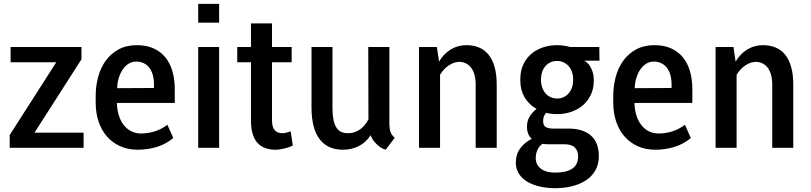

<svg xmlns="http://www.w3.org/2000/svg" viewBox="-20 -782 4292 1016"><path d="M411.1 -468.3 162.6 -80.1H422.4V0H31.2V-67.4L277.8 -452.6H36.1V-533.2H411.1Z M709.5 10.3Q657.2 10.3 616 -8.3Q574.7 -26.9 545.9 -59.8Q517.1 -92.8 501.7 -138.7Q486.3 -184.6 486.3 -239.3V-273.4Q486.3 -326.7 499.5 -375.5Q512.7 -424.3 539.8 -461.4Q566.9 -498.5 607.9 -520.8Q648.9 -543 704.6 -543Q754.4 -543 791.7 -526.4Q829.1 -509.8 854.2 -479.5Q879.4 -449.2 892.1 -405.8Q904.8 -362.3 904.8 -309.1V-237.3H606Q604 -237.3 602.3 -237.5Q600.6 -237.8 598.6 -237.3Q599.1 -205.1 607.7 -175.3Q616.2 -145.5 632.8 -123Q649.4 -100.6 674.1 -87.6Q698.7 -74.7 731.9 -75.7Q767.6 -76.7 800.8 -87.4Q834 -98.1 865.7 -121.6L897 -51.8Q858.9 -19.5 810.1 -4.6Q761.2 10.3 709.5 10.3ZM700.7 -456.1Q679.2 -456.1 661.4 -445.3Q643.6 -434.6 630.6 -416Q617.7 -397.5 609.6 -372.8Q601.6 -348.1 600.1 -320.3V-315.4L794.9 -316.4V-335.4Q794.9 -362.3 788.8 -384.5Q782.7 -406.7 770.8 -422.6Q758.8 -438.5 741.2 -447.3Q723.6 -456.1 700.7 -456.1Z M1139.6 -761.7V-662.1H1028.8V-761.7ZM1139.6 -533.2V0H1028.8V-533.2Z M1308.1 -658.2H1419.4V-533.2H1523.4V-452.6H1419.4V-145.5Q1419.4 -108.9 1433.8 -93Q1448.2 -77.1 1472.7 -77.1Q1483.9 -77.1 1496.3 -80.3Q1508.8 -83.5 1518.1 -87.4L1529.3 -11.7Q1522 -7.8 1511 -3.9Q1500 0 1487.5 3.2Q1475.1 6.3 1462.2 8.3Q1449.2 10.3 1438.5 10.3Q1407.7 10.3 1383.5 1.5Q1359.4 -7.3 1342.5 -25.9Q1325.7 -44.4 1316.9 -74Q1308.1 -103.5 1308.1 -145V-452.6H1235.4V-533.2H1308.1Z M1941.4 -66.9Q1917 -28.3 1878.7 -9Q1840.3 10.3 1794.4 10.3Q1755.4 10.3 1724.6 -3.2Q1693.8 -16.6 1672.4 -44.2Q1650.9 -71.8 1639.6 -114Q1628.4 -156.2 1628.4 -213.9V-533.2H1739.3V-212.9Q1739.3 -175.3 1744.4 -149.4Q1749.5 -123.5 1759.8 -107.4Q1770 -91.3 1785.6 -84.2Q1801.3 -77.1 1821.8 -77.1Q1841.3 -77.1 1857.7 -83Q1874 -88.9 1887.5 -98.9Q1900.9 -108.9 1911.4 -122.1Q1921.9 -135.3 1929.7 -150.4L1928.7 -533.2H2040.5V-123.5Q2041 -110.4 2042.5 -100.3Q2043.9 -90.3 2047.1 -82.3Q2050.3 -74.2 2055.4 -67.1Q2060.5 -60.1 2068.8 -53.2L2021 10.3Q2004.9 5.9 1991.2 -3.9Q1977.5 -13.7 1967.3 -24.9Q1957 -36.1 1950.2 -47.4Q1943.4 -58.6 1941.4 -66.9Z M2292 -533.2 2303.2 -455.6Q2327.1 -496.6 2364.5 -519.8Q2401.9 -543 2447.8 -543Q2485.4 -543 2515.1 -530.5Q2544.9 -518.1 2565.7 -492.2Q2586.4 -466.3 2597.4 -427Q2608.4 -387.7 2608.4 -334.5V0H2497.1V-333.5Q2497.1 -365.2 2490.2 -388.2Q2483.4 -411.1 2471.4 -425.8Q2459.5 -440.4 2443.6 -447.5Q2427.7 -454.6 2410.2 -454.6Q2383.3 -454.6 2355.7 -436.5Q2328.1 -418.5 2308.6 -386.2V0H2197.3V-533.2Z M3152.3 -460.9H3071.8Q3084 -454.6 3093.5 -443.4Q3103 -432.1 3109.4 -418.5Q3115.7 -404.8 3118.9 -389.9Q3122.1 -375 3122.1 -361.3V-354Q3122.1 -313.5 3106.7 -280.8Q3091.3 -248 3064.9 -225.3Q3038.6 -202.6 3003.4 -190.4Q2968.3 -178.2 2928.7 -178.2Q2912.6 -178.2 2898.2 -179.7Q2883.8 -181.2 2870.1 -185.1Q2854 -167.5 2854 -142.1Q2854 -118.7 2867.4 -110.1Q2880.9 -101.6 2907.2 -101.6H2987.3Q3065.4 -101.6 3107.2 -64.5Q3148.9 -27.3 3148.9 43.5Q3148.9 87.4 3130.4 119.6Q3111.8 151.9 3080.1 172.6Q3048.3 193.4 3006.1 203.6Q2963.9 213.9 2917 213.9Q2877 213.9 2839.6 205.8Q2802.2 197.8 2773.2 181.2Q2744.1 164.6 2726.8 138.7Q2709.5 112.8 2709.5 77.6Q2709.5 34.7 2732.9 2.9Q2756.3 -28.8 2793.9 -47.4Q2768.6 -69.8 2768.6 -111.3Q2768.6 -142.1 2782.5 -165Q2796.4 -188 2819.3 -205.6Q2778.3 -229 2755.9 -267.1Q2733.4 -305.2 2733.4 -354V-364.7Q2733.4 -406.2 2748.5 -439.5Q2763.7 -472.7 2790 -495.6Q2816.4 -518.6 2851.8 -530.8Q2887.2 -543 2927.7 -543Q2946.3 -543 2963.6 -540.3Q2981 -537.6 2997.6 -533.2H3151.4ZM2885.7 -18.6Q2875.5 -18.6 2867.2 -19Q2858.9 -19.5 2851.1 -21Q2835.4 -11.2 2825.2 9Q2814.9 29.3 2814.9 55.2Q2814.9 71.8 2821.5 85.7Q2828.1 99.6 2841.1 109.9Q2854 120.1 2873 125.7Q2892.1 131.3 2917 131.3Q2977.5 131.3 3008.3 110.4Q3039.1 89.4 3039.1 46.4Q3039.1 15.1 3021.5 -1.7Q3003.9 -18.6 2967.3 -18.6ZM2842.8 -354Q2843.3 -334.5 2849.4 -317.6Q2855.5 -300.8 2866.5 -288.1Q2877.4 -275.4 2893.3 -268.1Q2909.2 -260.7 2928.7 -260.7Q2948.2 -260.7 2963.9 -268.6Q2979.5 -276.4 2990.2 -289.3Q3001 -302.2 3006.8 -319.1Q3012.7 -335.9 3012.7 -354V-364.7Q3012.7 -384.3 3006.6 -401.6Q3000.5 -418.9 2989.5 -431.6Q2978.5 -444.3 2962.6 -451.9Q2946.8 -459.5 2927.7 -459.5Q2907.7 -459.5 2891.8 -451.7Q2876 -443.8 2865 -430.7Q2854 -417.5 2848.4 -400.4Q2842.8 -383.3 2842.8 -364.7Z M3448.2 10.3Q3396 10.3 3354.7 -8.3Q3313.5 -26.9 3284.7 -59.8Q3255.9 -92.8 3240.5 -138.7Q3225.1 -184.6 3225.1 -239.3V-273.4Q3225.1 -326.7 3238.3 -375.5Q3251.5 -424.3 3278.6 -461.4Q3305.7 -498.5 3346.7 -520.8Q3387.7 -543 3443.4 -543Q3493.2 -543 3530.5 -526.4Q3567.9 -509.8 3593 -479.5Q3618.2 -449.2 3630.9 -405.8Q3643.6 -362.3 3643.6 -309.1V-237.3H3344.7Q3342.8 -237.3 3341.1 -237.5Q3339.4 -237.8 3337.4 -237.3Q3337.9 -205.1 3346.4 -175.3Q3355 -145.5 3371.6 -123Q3388.2 -100.6 3412.8 -87.6Q3437.5 -74.7 3470.7 -75.7Q3506.3 -76.7 3539.6 -87.4Q3572.8 -98.1 3604.5 -121.6L3635.7 -51.8Q3597.7 -19.5 3548.8 -4.6Q3500 10.3 3448.2 10.3ZM3439.5 -456.1Q3418 -456.1 3400.1 -445.3Q3382.3 -434.6 3369.4 -416Q3356.4 -397.5 3348.4 -372.8Q3340.3 -348.1 3338.9 -320.3V-315.4L3533.7 -316.4V-335.4Q3533.7 -362.3 3527.6 -384.5Q3521.5 -406.7 3509.5 -422.6Q3497.6 -438.5 3480 -447.3Q3462.4 -456.1 3439.5 -456.1Z M3861.3 -533.2 3872.6 -455.6Q3896.5 -496.6 3933.8 -519.8Q3971.2 -543 4017.1 -543Q4054.7 -543 4084.5 -530.5Q4114.3 -518.1 4135 -492.2Q4155.8 -466.3 4166.7 -427Q4177.7 -387.7 4177.7 -334.5V0H4066.4V-333.5Q4066.4 -365.2 4059.6 -388.2Q4052.7 -411.1 4040.8 -425.8Q4028.8 -440.4 4012.9 -447.5Q3997.1 -454.6 3979.5 -454.6Q3952.6 -454.6 3925 -436.5Q3897.5 -418.5 3877.9 -386.2V0H3766.6V-533.2Z"/></svg>

Font: Ufes Sans Medium
Style: Regular
Weight: 500
Designer: Ricardo Esteves & Filipe Motta
Foundry: ProDesignUfes - Ricardo Esteves, Filipe Motta (This is a derivative work, based on Roboto family, by Christian Robertson
Version: Version 2.0